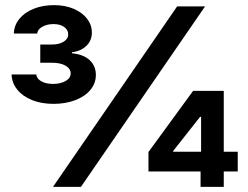

<svg xmlns="http://www.w3.org/2000/svg" viewBox="-20 -732 972 752"><path d="M673.8 -707H783.2L296.9 0H187.5ZM561.5 -136.7 736.3 -376H856.4V-137.7H911.1V-60.5H856.4V0H765.6V-60.5H561.5ZM767.6 -137.7V-274.4H763.7L658.2 -140.6V-137.7ZM25.4 -440.4H122.1Q123.5 -423.8 141.8 -413.6Q160.2 -403.3 187.5 -403.3Q217.3 -403.3 237.1 -414.8Q256.8 -426.3 256.8 -444.3Q256.8 -462.9 237.1 -474.6Q217.3 -486.3 182.6 -486.3H137.7V-557.6H182.6Q211.4 -557.6 229.2 -568.6Q247.1 -579.6 247.1 -597.7Q247.1 -615.2 231.2 -626.5Q215.3 -637.7 189.5 -637.7Q164.1 -637.7 145.3 -627Q126.5 -616.2 126 -600.6H34.2Q35.2 -632.8 55.9 -658.2Q76.7 -683.6 112.3 -697.8Q147.9 -711.9 191.4 -711.9Q234.9 -711.9 268.6 -697.5Q302.2 -683.1 321 -658.7Q339.8 -634.3 339.8 -604.5Q339.8 -573.2 318.4 -552.5Q296.9 -531.7 261.7 -527.3V-523.4Q307.1 -519 331.3 -496.3Q355.5 -473.6 355.5 -438.5Q355.5 -405.8 334 -379.9Q312.5 -354 274.7 -339.6Q236.8 -325.2 189.5 -325.2Q141.6 -325.2 104.7 -340.3Q67.9 -355.5 47.1 -381.6Q26.4 -407.7 25.4 -440.4Z"/></svg>

Font: Pretendard Std
Style: Bold
Weight: 700
Designer: Base glyphs from Inter by Rasmus Andersson; Hangeul glyphs from Noto Sans CJK(Source Han Sans) by Jang Soo-young and Kan
Foundry: Kil Hyung-jin
Version: Version 1.309